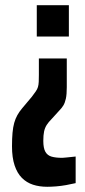

<svg xmlns="http://www.w3.org/2000/svg" viewBox="-20 -530 327 736"><path d="M161 186Q131 186 106.5 178Q82 170 64 152Q46 134 36 104Q26 74 26 31Q26 1 28 -21Q30 -43 34.5 -59Q39 -75 46.5 -88.5Q54 -102 65 -115L102 -159Q111 -171 117 -179.5Q123 -188 125.5 -196.5Q128 -205 128.5 -216.5Q129 -228 129 -243V-306H236V-196Q236 -168 232.5 -152Q229 -136 223 -126Q217 -116 208 -107L178 -74Q166 -62 159 -51Q152 -40 149 -26Q146 -12 146 10Q146 38 154 52Q162 66 178 70.5Q194 75 218 75Q221 75 225.5 74.5Q230 74 236.5 73.5Q243 73 251 72Q259 71 270 70V172Q253 176 233.5 179.5Q214 183 195 184.5Q176 186 161 186ZM121 -390V-510H244V-390Z"/></svg>

Font: Saira UltraCondensed ExtraBold
Style: Regular
Weight: 800
Width: 1
Designer: Hector Gatti with collaboration of the Omnibus-Type team
Foundry: Omnibus-Type
Version: Version 1.101